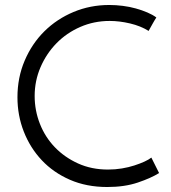

<svg xmlns="http://www.w3.org/2000/svg" viewBox="-20 -742 685 770"><path d="M618 -48Q586 -28 533 -10Q480 8 410 8Q327 8 260.5 -21Q194 -50 147.5 -99.5Q101 -149 75.5 -214Q50 -279 50 -352Q50 -431 79 -499Q108 -567 158 -616.5Q208 -666 275 -694Q342 -722 418 -722Q445 -722 472.5 -718.5Q500 -715 525 -708Q550 -701 571 -692Q592 -683 607 -672Q602 -664 599 -659Q596 -654 593 -648.5Q590 -643 586 -636Q582 -629 576 -618Q544 -638 501.5 -648Q459 -658 420 -658Q357 -658 302 -634Q247 -610 206.5 -568.5Q166 -527 142.5 -472.5Q119 -418 119 -357Q119 -299 140 -245.5Q161 -192 200 -151.5Q239 -111 293 -86.5Q347 -62 413 -62Q442 -62 469 -66.5Q496 -71 519 -78.5Q542 -86 559.5 -94Q577 -102 587 -110Z"/></svg>

Font: Josefin Sans
Style: Regular
Weight: 400
Designer: Santiago Orozco
Foundry: Typemade
Version: Version 1.0